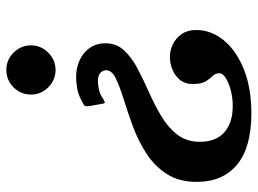

<svg xmlns="http://www.w3.org/2000/svg" viewBox="-124 -679 816 608"><g transform="rotate(90 284.0 -375.0)"><path d="M302.5 -227.5Q311 -231 314.2 -234.2Q317.5 -237.5 316 -250L310 -283.5Q308 -298 305.5 -298.8Q303 -299.5 294.5 -294.5Q278 -283 262 -280Q246 -277 237 -277Q219.5 -277 211 -284.8Q202.5 -292.5 202.5 -303.5Q202.5 -321 228 -333.5Q253.5 -346 293.8 -358.5Q334 -371 379.2 -387.5Q424.5 -404 464.8 -429.8Q505 -455.5 530.5 -494.5Q556 -533.5 556 -590Q556 -672.5 501.2 -717.8Q446.5 -763 339 -763Q258.5 -763 199 -739Q139.5 -715 107.2 -675.2Q75 -635.5 75 -588Q75 -561 87.8 -542.5Q100.5 -524 120 -514.5Q139.5 -505 160 -505Q180.5 -505 200.2 -513Q220 -521 233 -537Q246 -553 246 -577Q246 -605.5 237.5 -618.8Q229 -632 220.5 -640.5Q212 -649 212 -662.5Q212 -672 226.5 -681.5Q241 -691 264.8 -697.5Q288.5 -704 316 -704Q368.5 -704 398.8 -677.5Q429 -651 429 -600Q429 -558 406.5 -528.8Q384 -499.5 348.5 -478.2Q313 -457 273 -439.2Q233 -421.5 197.5 -402.8Q162 -384 139.5 -359.8Q117 -335.5 117 -301.5Q117 -272.5 131.5 -251.5Q146 -230.5 170.5 -219.2Q195 -208 225 -208Q238 -208 259 -211.2Q280 -214.5 302.5 -227.5ZM123.5 -65Q123.5 -43.5 134.2 -25.8Q145 -8 162.5 2.5Q180 13 201.5 13Q223 13 240.8 2.5Q258.5 -8 269 -25.8Q279.5 -43.5 279.5 -65Q279.5 -86.5 269 -104Q258.5 -121.5 240.8 -132.2Q223 -143 201.5 -143Q180 -143 162.5 -132.2Q145 -121.5 134.2 -104Q123.5 -86.5 123.5 -65Z"/></g></svg>

Font: Besley SemiBold
Style: Italic
Weight: 600
Italic angle: -13°
Designer: Owen Earl
Foundry: indestructible type*
Version: Version 2.001